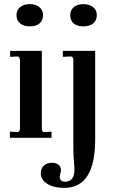

<svg xmlns="http://www.w3.org/2000/svg" viewBox="-20 -669 554 932"><path d="M28 0V-30L64 -28Q77 -28 77 -47V-375Q77 -392 65 -395L29 -393V-422H183V-47Q183 -37 186 -32Q189 -27 196 -28L230 -30V0ZM60 -596Q60 -620 78 -634.5Q96 -649 125 -649Q153 -649 171 -634.5Q189 -620 189 -596Q189 -570 172 -555.5Q155 -541 125 -541Q95 -541 77.5 -555.5Q60 -570 60 -596ZM292 243Q240 243 209 223Q178 203 178 172Q178 149 193 135Q208 121 233 121Q250 121 263 130Q276 139 276 157Q276 162 273 173Q270 184 270 188Q270 213 297 213Q345 212 341 143Q336 88 336 49V-375Q336 -395 323 -395L285 -393V-422H442V8Q442 243 292 243ZM321 -596Q321 -620 338.5 -634.5Q356 -649 385 -649Q413 -649 431.5 -634.5Q450 -620 450 -596Q450 -570 432.5 -555.5Q415 -541 385 -541Q355 -541 338 -555Q321 -569 321 -596Z"/></svg>

Font: UnnaMedium
Style: Regular
Weight: 500
Designer: Jorge de Buen Unna
Foundry: Omnibus-Type
Version: Version 2.008;hotconv 1.0.109;makeotfexe 2.5.65596